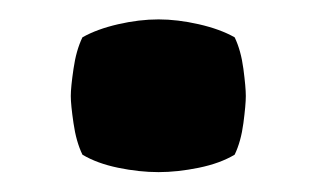

<svg xmlns="http://www.w3.org/2000/svg" viewBox="-20 -167 326 198"><path d="M53 -68Q53 -77 55.8 -96Q58.5 -115 65 -128.5Q80 -137 101.8 -142Q123.5 -147 143.5 -147Q163 -147 185 -142Q207 -137 222 -128.5Q228.5 -115 231 -96Q233.5 -77 233.5 -68Q233.5 -59 231 -40Q228.5 -21 222 -7.5Q207 1.5 185 6Q163 10.5 143.5 10.5Q123.5 10.5 101.8 6Q80 1.5 65 -7.5Q58.5 -21 55.8 -40Q53 -59 53 -68Z"/></svg>

Font: Signika SC
Style: Regular
Weight: 300
Designer: Anna Giedryś
Foundry: Anna Giedryś
Version: Version 2.000